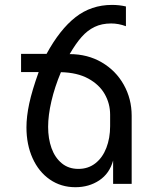

<svg xmlns="http://www.w3.org/2000/svg" viewBox="-20 -768 640 802"><path d="M90.5 -236Q90.5 -281 102.2 -335.8Q114 -390.5 141.5 -467H68V-543H174.5Q230 -645 295.5 -696.2Q361 -747.5 448 -747.5Q478.5 -747.5 506 -741V-658.5Q475 -670 444.5 -670Q405 -670 375 -655.5Q345 -641 320.8 -613.5Q296.5 -586 271 -542Q346 -542 405 -507.5Q464 -473 497 -414Q530 -355 530 -284.5V0H452.5V-97.5Q437.5 -43 394.5 -14.5Q351.5 14 295 14Q235 14 188.5 -18Q142 -50 116.2 -107Q90.5 -164 90.5 -236ZM440 -241V-289Q440 -335 417.5 -374.8Q395 -414.5 348.8 -439.8Q302.5 -465 234.5 -466.5Q208.5 -404.5 194.8 -345.5Q181 -286.5 181 -238Q181 -189 195.2 -149.2Q209.5 -109.5 238 -86Q266.5 -62.5 307.5 -62.5Q348.5 -62.5 378.5 -86Q408.5 -109.5 424.2 -150.2Q440 -191 440 -241Z"/></svg>

Font: JuliaMono
Style: Regular
Weight: 400
Monospace: yes
Designer: cormullion
Foundry: corm
Version: Version 0.055; ttfautohint (v1.8.4)